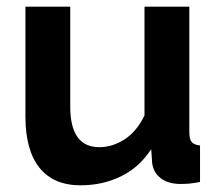

<svg xmlns="http://www.w3.org/2000/svg" viewBox="-20 -544 658 574"><path d="M56 -196V-524H190V-225Q190 -104 277 -104Q316 -104 352.5 -127.5Q389 -151 412 -199V-524H546V-150Q546 -128 553 -119.5Q560 -111 578 -109V0Q558 4 544.5 5Q531 6 520 6Q484 6 461.5 -10.5Q439 -27 435 -56L432 -98Q397 -44 342 -17Q287 10 221 10Q140 10 98 -42.5Q56 -95 56 -196Z"/></svg>

Font: Raleway
Style: Bold
Weight: 700
Designer: Matt McInerney, Pablo Impallari, Rodrigo Fuenzalida
Foundry: Matt McInerney, Pablo Impallari, Rodrigo Fuenzalida
Version: Version 4.026